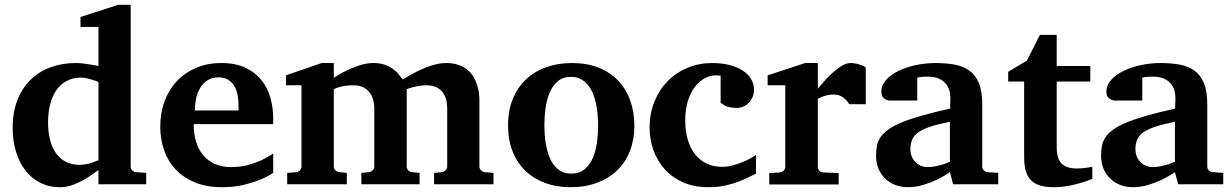

<svg xmlns="http://www.w3.org/2000/svg" viewBox="-20 -760 5083 792"><path d="M386.2 -421.9Q374.5 -426.8 361.8 -430.7Q351.1 -434.1 338.6 -437Q326.2 -439.9 314.9 -439.9Q280.3 -439.9 254.4 -425.8Q228.5 -411.6 211.7 -386.7Q194.8 -361.8 186.5 -328.1Q178.2 -294.4 178.2 -255.9Q178.2 -216.3 186.3 -184.1Q194.3 -151.9 210.4 -128.7Q226.6 -105.5 251 -92.8Q275.4 -80.1 308.1 -80.1Q321.8 -80.1 335.7 -82.8Q349.6 -85.4 360.8 -89.4Q374 -93.8 386.2 -99.1ZM386.2 0V-58.1Q380.4 -55.2 365.2 -43.7Q350.1 -32.2 328.6 -19.8Q307.1 -7.3 281.2 2.4Q255.4 12.2 228 12.2Q182.1 12.2 145.8 -6.3Q109.4 -24.9 84.2 -57.6Q59.1 -90.3 45.7 -135.3Q32.2 -180.2 32.2 -232.9Q32.2 -297.4 51.8 -347.2Q71.3 -397 106 -430.9Q140.6 -464.8 188.5 -482.4Q236.3 -500 293 -500Q307.1 -500 323.5 -498Q339.8 -496.1 354 -493.7Q370.1 -491.2 386.2 -487.8V-648.9H312V-689.9L467.8 -740.2H519V-73.2Q519 -64 525.4 -57.4Q531.7 -50.8 541 -49.8L583 -46.9V0Z M963.9 -326.2Q963.9 -350.1 959.5 -371.1Q955.1 -392.1 945.1 -407.5Q935.1 -422.9 919.4 -431.9Q903.8 -440.9 881.8 -440.9Q854 -440.9 835.2 -428.5Q816.4 -416 804.9 -396.2Q793.5 -376.5 788.6 -352.1Q783.7 -327.6 783.7 -304.2H963.9ZM1106.9 -46.9Q1081.1 -29.8 1048.8 -17.1Q1021 -5.9 982.4 3.2Q943.8 12.2 896 12.2Q832 12.2 784.4 -7.3Q736.8 -26.9 704.8 -60.8Q672.9 -94.7 657 -140.1Q641.1 -185.5 641.1 -237.8Q641.1 -294.4 658.9 -342.5Q676.8 -390.6 709.7 -425.5Q742.7 -460.4 789.3 -480.2Q835.9 -500 893.1 -500Q951.7 -500 992.4 -480.7Q1033.2 -461.4 1058.6 -429.4Q1084 -397.5 1095.5 -356.4Q1106.9 -315.4 1106.9 -272V-248H778.8Q778.8 -207 789.1 -174.3Q799.3 -141.6 819.1 -118.7Q838.9 -95.7 867.7 -83.3Q896.5 -70.8 933.1 -70.8Q971.2 -70.8 1002.7 -79.3Q1034.2 -87.9 1057.6 -98.6Q1084.5 -111.3 1106.9 -127Z M1770.5 0V-46.9L1801.8 -49.8Q1810.5 -50.8 1817.6 -57.4Q1824.7 -64 1824.7 -73.2V-314Q1824.7 -332 1820.3 -349.1Q1815.9 -366.2 1805.9 -379.4Q1795.9 -392.6 1779.3 -400.4Q1762.7 -408.2 1737.8 -408.2Q1721.7 -408.2 1707.3 -405.5Q1692.9 -402.8 1681.6 -399.9Q1668.9 -396.5 1657.7 -392.1V-73.2Q1657.7 -64 1664.1 -57.4Q1670.4 -50.8 1679.7 -49.8L1710.9 -46.9V0H1470.7V-46.9L1501.5 -49.8Q1510.7 -50.8 1517.3 -57.4Q1523.9 -64 1523.9 -73.2V-314Q1523.9 -332 1519 -349.1Q1514.2 -366.2 1503.9 -379.4Q1493.7 -392.6 1477.3 -400.4Q1460.9 -408.2 1437.5 -408.2Q1417 -408.2 1401.6 -405.5Q1386.2 -402.8 1376.5 -399.9Q1364.7 -396.5 1356.9 -392.1V-73.2Q1356.9 -64 1363.8 -57.4Q1370.6 -50.8 1379.9 -49.8L1410.6 -46.9V0H1164.6V-46.9L1201.7 -49.8Q1210.9 -50.8 1217.3 -57.4Q1223.6 -64 1223.6 -73.2V-408.2H1159.7V-449.2L1306.6 -500H1356.9V-439Q1382.3 -456.1 1409.7 -469.2Q1433.1 -480.5 1462.2 -490.2Q1491.2 -500 1520.5 -500Q1548.8 -500 1568.8 -492.4Q1588.9 -484.9 1602.8 -474.4Q1616.7 -463.9 1625.7 -452.1Q1634.8 -440.4 1641.6 -432.1Q1670.9 -450.7 1701.2 -465.8Q1714.4 -472.2 1729 -478.3Q1743.7 -484.4 1759 -489.3Q1774.4 -494.1 1789.8 -497.1Q1805.2 -500 1819.8 -500Q1850.1 -500 1872.1 -491.9Q1894 -483.9 1909.4 -470.7Q1924.8 -457.5 1934.1 -441.2Q1943.4 -424.8 1948.7 -407.7Q1954.1 -390.6 1955.8 -374.8Q1957.5 -358.9 1957.5 -347.2V-73.2Q1957.5 -64 1964.1 -57.4Q1970.7 -50.8 1979.5 -49.8L2015.6 -46.9V0Z M2447.3 -242.2Q2447.3 -263.2 2445.3 -286.4Q2443.4 -309.6 2438.7 -332Q2434.1 -354.5 2425.8 -374.5Q2417.5 -394.5 2405 -409.7Q2392.6 -424.8 2375.5 -433.8Q2358.4 -442.9 2335.4 -442.9Q2301.8 -442.9 2280.3 -424.3Q2258.8 -405.8 2246.8 -376.7Q2234.9 -347.7 2230.2 -313Q2225.6 -278.3 2225.6 -246.1Q2225.6 -224.6 2227.3 -201.2Q2229 -177.7 2233.6 -155.3Q2238.3 -132.8 2246.1 -112.8Q2253.9 -92.8 2266.4 -77.4Q2278.8 -62 2295.9 -53Q2313 -43.9 2336.4 -43.9Q2370.6 -43.9 2392.1 -62.3Q2413.6 -80.6 2425.8 -109.4Q2438 -138.2 2442.6 -173.3Q2447.3 -208.5 2447.3 -242.2ZM2596.7 -241.2Q2596.7 -185.1 2578.9 -138.4Q2561 -91.8 2526.9 -58.3Q2492.7 -24.9 2443.6 -6.3Q2394.5 12.2 2332.5 12.2Q2275.4 12.2 2228.3 -5.4Q2181.2 -22.9 2147.2 -55.7Q2113.3 -88.4 2094.5 -135.5Q2075.7 -182.6 2075.7 -242.2Q2075.7 -303.7 2095.2 -351.6Q2114.7 -399.4 2149.7 -432.4Q2184.6 -465.3 2232.9 -482.7Q2281.2 -500 2339.4 -500Q2401.4 -500 2449.2 -481Q2497.1 -461.9 2529.8 -427.5Q2562.5 -393.1 2579.6 -345.7Q2596.7 -298.3 2596.7 -241.2Z M3098.6 -43.9Q3085.9 -38.1 3067.6 -28.8Q3049.3 -19.5 3025.1 -10.3Q3001 -1 2970.2 5.6Q2939.5 12.2 2901.4 12.2Q2842.8 12.2 2797.9 -7.8Q2752.9 -27.8 2722.2 -61.8Q2691.4 -95.7 2675.5 -140.1Q2659.7 -184.6 2659.7 -233.9Q2659.7 -293 2679.9 -342Q2700.2 -391.1 2735.1 -426.3Q2770 -461.4 2816.9 -480.7Q2863.8 -500 2917.5 -500Q2957 -500 2988.8 -491.9Q3020.5 -483.9 3043.2 -469.2Q3065.9 -454.6 3078.1 -434.3Q3090.3 -414.1 3090.3 -390.1Q3090.3 -373 3084.2 -359.4Q3078.1 -345.7 3068.4 -335.7Q3058.6 -325.7 3045.9 -320.3Q3033.2 -314.9 3019.5 -314.9Q3003.9 -314.9 2993.4 -316.9Q2982.9 -318.8 2975.6 -322Q2968.3 -325.2 2962.9 -328.9Q2957.5 -332.5 2952.6 -335.9V-448.2Q2946.3 -448.2 2942.6 -448.7Q2939 -449.2 2933.6 -449.2Q2910.6 -449.2 2887.9 -437.5Q2865.2 -425.8 2847.2 -402.6Q2829.1 -379.4 2817.9 -344.5Q2806.6 -309.6 2806.6 -263.2Q2806.6 -219.2 2817.1 -183.8Q2827.6 -148.4 2847.2 -123.5Q2866.7 -98.6 2895 -85.2Q2923.3 -71.8 2958.5 -71.8Q2981.4 -71.8 3004.4 -78.1Q3027.3 -84.5 3046.6 -92.8Q3065.9 -101.1 3079.8 -109.1Q3093.8 -117.2 3098.6 -121.1Z M3483.4 -330.1Q3480 -335 3474.9 -341.8Q3469.7 -348.6 3462.2 -355Q3454.6 -361.3 3443.8 -365.7Q3433.1 -370.1 3418.5 -370.1Q3404.3 -370.1 3392.1 -367.2Q3379.9 -364.3 3371.6 -360.8Q3361.3 -356.9 3353.5 -352.1V-71.8Q3353.5 -63 3359.6 -55.9Q3365.7 -48.8 3375.5 -48.8L3439.5 -45.9V1H3153.3V-45.9L3197.3 -48.8Q3206.5 -49.8 3212.9 -56.4Q3219.2 -63 3219.2 -71.8V-408.2H3146.5V-449.2L3301.3 -500H3353.5V-394Q3362.8 -405.8 3378.7 -423.8Q3394.5 -441.9 3413.1 -458.7Q3431.6 -475.6 3451.4 -487.8Q3471.2 -500 3488.3 -500Q3497.1 -500 3506.3 -498.5Q3515.6 -497.1 3524.2 -494.4Q3532.7 -491.7 3539.8 -488.5Q3546.9 -485.4 3551.3 -481.9V-330.1Z M3911.6 0 3898.4 -49.8Q3872.6 -32.2 3844.2 -18.6Q3819.3 -6.8 3788.6 2.7Q3757.8 12.2 3724.6 12.2Q3697.3 12.2 3673.6 3.2Q3649.9 -5.9 3632.1 -22.7Q3614.3 -39.6 3604 -63.5Q3593.8 -87.4 3593.8 -117.2Q3593.8 -139.6 3597.4 -158.7Q3601.1 -177.7 3612.1 -194.1Q3623 -210.4 3643.6 -225.3Q3664.1 -240.2 3698 -254.4Q3731.9 -268.6 3781.2 -282.7Q3830.6 -296.9 3899.4 -312V-324.2Q3899.4 -331.5 3899.9 -337.4Q3899.9 -344.2 3900.4 -351.1Q3900.9 -365.2 3897.5 -381.6Q3894 -397.9 3883.8 -411.9Q3873.5 -425.8 3855 -434.8Q3836.4 -443.8 3806.6 -443.8Q3796.4 -443.8 3788.3 -443.4Q3780.3 -442.9 3774.9 -441.9Q3768.6 -440.9 3763.7 -439.9V-345.2H3660.6Q3647.9 -344.2 3638.2 -347.7Q3629.9 -350.6 3622.8 -357.9Q3615.7 -365.2 3615.7 -380.9Q3615.7 -408.7 3635.5 -430.7Q3655.3 -452.6 3687.3 -468Q3719.2 -483.4 3759 -491.7Q3798.8 -500 3838.4 -500Q3881.3 -500 3917 -493.7Q3952.6 -487.3 3978.3 -469Q4003.9 -450.7 4017.8 -417.5Q4031.7 -384.3 4031.7 -330.1V-73.2Q4031.7 -64 4038.1 -57.4Q4044.4 -50.8 4053.7 -49.8L4097.7 -46.9V0ZM3898.4 -257.8Q3850.1 -248 3818.6 -237.8Q3787.1 -227.5 3768.6 -214.4Q3750 -201.2 3742.7 -184.3Q3735.4 -167.5 3735.4 -145Q3735.4 -129.4 3740.5 -116Q3745.6 -102.5 3755.1 -92.5Q3764.6 -82.5 3777.8 -76.7Q3791 -70.8 3806.6 -70.8Q3822.8 -70.8 3839.1 -74.2Q3855.5 -77.6 3868.7 -81.5Q3884.3 -86.4 3898.4 -92.8Z M4485.8 -22Q4462.4 -12.2 4436 -4.9Q4413.6 2 4385 7.1Q4356.4 12.2 4325.7 12.2Q4292.5 12.2 4269.3 4.9Q4246.1 -2.4 4231.7 -17.8Q4217.3 -33.2 4210.9 -56.2Q4204.6 -79.1 4204.6 -110.8V-423.8H4138.7V-463.9L4215.8 -509.8L4269.5 -616.2H4338.9V-487.8H4477.5V-423.8H4338.9V-151.9Q4338.9 -104 4359.9 -84.5Q4380.9 -64.9 4420.9 -64.9Q4432.6 -64.9 4444.3 -65.9Q4456.1 -66.9 4465.3 -68.4Q4476.1 -69.8 4485.8 -71.8Z M4839.8 0 4826.7 -49.8Q4800.8 -32.2 4772.5 -18.6Q4747.6 -6.8 4716.8 2.7Q4686 12.2 4652.8 12.2Q4625.5 12.2 4601.8 3.2Q4578.1 -5.9 4560.3 -22.7Q4542.5 -39.6 4532.2 -63.5Q4522 -87.4 4522 -117.2Q4522 -139.6 4525.6 -158.7Q4529.3 -177.7 4540.3 -194.1Q4551.3 -210.4 4571.8 -225.3Q4592.3 -240.2 4626.2 -254.4Q4660.2 -268.6 4709.5 -282.7Q4758.8 -296.9 4827.6 -312V-324.2Q4827.6 -331.5 4828.1 -337.4Q4828.1 -344.2 4828.6 -351.1Q4829.1 -365.2 4825.7 -381.6Q4822.3 -397.9 4812 -411.9Q4801.8 -425.8 4783.2 -434.8Q4764.6 -443.8 4734.9 -443.8Q4724.6 -443.8 4716.6 -443.4Q4708.5 -442.9 4703.1 -441.9Q4696.8 -440.9 4691.9 -439.9V-345.2H4588.9Q4576.2 -344.2 4566.4 -347.7Q4558.1 -350.6 4551 -357.9Q4543.9 -365.2 4543.9 -380.9Q4543.9 -408.7 4563.7 -430.7Q4583.5 -452.6 4615.5 -468Q4647.5 -483.4 4687.3 -491.7Q4727.1 -500 4766.6 -500Q4809.6 -500 4845.2 -493.7Q4880.9 -487.3 4906.5 -469Q4932.1 -450.7 4946 -417.5Q4960 -384.3 4960 -330.1V-73.2Q4960 -64 4966.3 -57.4Q4972.7 -50.8 4981.9 -49.8L5025.9 -46.9V0ZM4826.7 -257.8Q4778.3 -248 4746.8 -237.8Q4715.3 -227.5 4696.8 -214.4Q4678.2 -201.2 4670.9 -184.3Q4663.6 -167.5 4663.6 -145Q4663.6 -129.4 4668.7 -116Q4673.8 -102.5 4683.3 -92.5Q4692.9 -82.5 4706.1 -76.7Q4719.2 -70.8 4734.9 -70.8Q4751 -70.8 4767.3 -74.2Q4783.7 -77.6 4796.9 -81.5Q4812.5 -86.4 4826.7 -92.8Z"/></svg>

Font: Charis SIL Eur
Style: Bold
Weight: 700
Foundry: SIL International
Version: Version 5.000